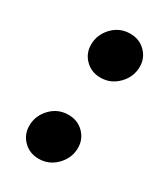

<svg xmlns="http://www.w3.org/2000/svg" viewBox="-151 -630 635 727"><g transform="rotate(30 166.5 -267.0)"><path d="M44 -66Q44 -110 75.5 -143Q107 -176 153 -176Q193 -176 219.5 -149.5Q246 -123 246 -85Q246 -41 214 -8Q182 25 137 25Q97 25 70.5 -1.5Q44 -28 44 -66ZM93 -449Q93 -493 124.5 -526Q156 -559 202 -559Q242 -559 268.5 -532.5Q295 -506 295 -468Q295 -424 263 -391Q231 -358 186 -358Q146 -358 119.5 -384.5Q93 -411 93 -449Z"/></g></svg>

Font: Lemonada SemiBold
Style: Regular
Weight: 600
Designer: Mohamed Gaber (Arabic) Eduardo Tunni (Latin)
Foundry: Kief Type Foundry
Version: Version 3.006